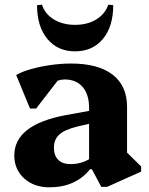

<svg xmlns="http://www.w3.org/2000/svg" viewBox="-20 -784 635 819"><path d="M191 15Q125 15 83 -23Q41 -61 41 -121Q41 -252 261 -293L360 -311V-323Q360 -381 332.5 -413Q305 -445 256 -445Q241 -445 226 -440L134 -321H108L49 -464Q73 -478 111.5 -489Q150 -500 195 -506.5Q240 -513 283 -513Q399 -513 460.5 -465.5Q522 -418 522 -328V-133L582 -74V-52L437 13H412L372 -62H364Q302 15 191 15ZM210 -155Q210 -120 228.5 -102Q247 -84 280 -84Q325 -84 360 -105V-256L309 -244Q256 -231 233 -210Q210 -189 210 -155ZM300 -565Q226 -565 182 -618Q138 -671 138 -762L159 -764Q172 -724 210 -701Q248 -678 300 -678Q353 -678 390.5 -701Q428 -724 442 -764L463 -762Q463 -671 419 -618Q375 -565 300 -565Z"/></svg>

Font: Platypi
Style: Bold
Weight: 700
Designer: David Sargent
Foundry: Bolt Cutter Type
Version: Version 1.200; ttfautohint (v1.8.4.7-5d5b)